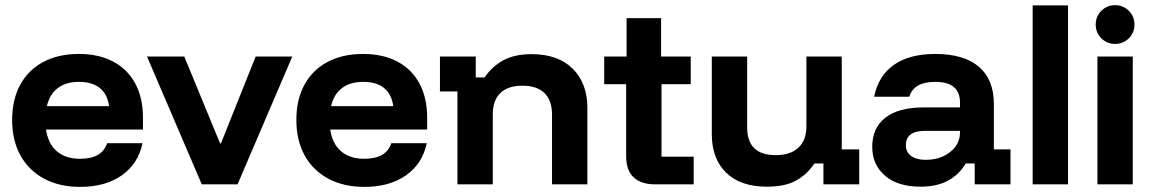

<svg xmlns="http://www.w3.org/2000/svg" viewBox="-20 -721 4508 751"><path d="M293.3 10Q212.5 10 152.5 -22.1Q92.5 -54.2 60 -112.9Q27.5 -171.7 27.5 -251.7Q27.5 -331.7 59.2 -389.6Q90.8 -447.5 149.6 -478.8Q208.3 -510 288.3 -510Q366.7 -510 422.9 -480Q479.2 -450 509.2 -394.2Q539.2 -338.3 539.2 -260.8V-214.2H160Q168.3 -158.3 202.5 -129.2Q236.7 -100 292.5 -100Q336.7 -100 362.5 -115Q388.3 -130 399.2 -160.8H537.5Q520.8 -80.8 456.7 -35.4Q392.5 10 293.3 10ZM163.3 -305.8H406.7Q400 -353.3 370 -377.1Q340 -400.8 289.2 -400.8Q238.3 -400.8 206.2 -376.7Q174.2 -352.5 163.3 -305.8Z M769.2 0 555 -500H700.8L840.8 -160H844.2L980 -500H1123.3L909.2 0Z M1405 10Q1324.2 10 1264.2 -22.1Q1204.2 -54.2 1171.7 -112.9Q1139.2 -171.7 1139.2 -251.7Q1139.2 -331.7 1170.8 -389.6Q1202.5 -447.5 1261.2 -478.8Q1320 -510 1400 -510Q1478.3 -510 1534.6 -480Q1590.8 -450 1620.8 -394.2Q1650.8 -338.3 1650.8 -260.8V-214.2H1271.7Q1280 -158.3 1314.2 -129.2Q1348.3 -100 1404.2 -100Q1448.3 -100 1474.2 -115Q1500 -130 1510.8 -160.8H1649.2Q1632.5 -80.8 1568.3 -35.4Q1504.2 10 1405 10ZM1275 -305.8H1518.3Q1511.7 -353.3 1481.7 -377.1Q1451.7 -400.8 1400.8 -400.8Q1350 -400.8 1317.9 -376.7Q1285.8 -352.5 1275 -305.8Z M1769.2 0V-363.3H1700.8V-500H1840.8V-418.3H1875.8Q1905 -461.7 1949.2 -485.4Q1993.3 -509.2 2059.2 -509.2Q2163.3 -509.2 2220.4 -452.1Q2277.5 -395 2277.5 -299.2V0H2139.2V-273.3Q2139.2 -328.3 2109.6 -357.1Q2080 -385.8 2023.3 -385.8Q1966.7 -385.8 1937.1 -357.1Q1907.5 -328.3 1907.5 -273.3V0Z M2541.7 0Q2488.3 0 2458.8 -27.1Q2429.2 -54.2 2429.2 -110V-391.7H2343.3V-500H2430.8V-650H2565.8V-500H2681.7V-391.7H2567.5V-108.3H2693.3V0Z M2980 9.2Q2875.8 9.2 2820 -45.8Q2764.2 -100.8 2764.2 -195.8V-500H2902.5V-222.5Q2902.5 -168.3 2930.4 -141.2Q2958.3 -114.2 3014.2 -114.2Q3071.7 -114.2 3102.9 -143.3Q3134.2 -172.5 3134.2 -226.7V-500H3272.5V-136.7H3340.8V0H3200.8V-81.7H3165.8Q3135.8 -37.5 3092.9 -14.2Q3050 9.2 2980 9.2Z M3580 9.2Q3491.7 9.2 3441.7 -33.8Q3391.7 -76.7 3391.7 -146.7Q3391.7 -220.8 3443.3 -260.8Q3495 -300.8 3591.7 -300.8H3735V-320Q3735 -400.8 3638.3 -400.8Q3554.2 -400.8 3536.7 -342.5H3399.2Q3415.8 -425 3476.7 -467.5Q3537.5 -510 3638.3 -510Q3750 -510 3808.8 -460Q3867.5 -410 3867.5 -314.2V-136.7H3932.5V0H3792.5V-81.7H3757.5Q3731.7 -38.3 3688.3 -14.6Q3645 9.2 3580 9.2ZM3600.8 -95.8Q3640 -95.8 3670 -110Q3700 -124.2 3717.5 -147.9Q3735 -171.7 3735 -201.7V-209.2H3598.3Q3523.3 -209.2 3523.3 -153.3Q3523.3 -125.8 3544.2 -110.8Q3565 -95.8 3600.8 -95.8Z M4019.2 0V-700H4157.5V0Z M4272.5 0V-500H4410.8V0ZM4341.7 -549.2Q4310 -549.2 4287.9 -571.2Q4265.8 -593.3 4265.8 -625Q4265.8 -656.7 4287.9 -678.8Q4310 -700.8 4341.7 -700.8Q4373.3 -700.8 4395.4 -678.8Q4417.5 -656.7 4417.5 -625Q4417.5 -593.3 4395.4 -571.2Q4373.3 -549.2 4341.7 -549.2Z"/></svg>

Font: Funnel Display
Style: Bold
Weight: 700
Designer: NORD ID, Kristian Moeller
Foundry: Dicotype
Version: Version 1.000